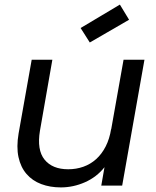

<svg xmlns="http://www.w3.org/2000/svg" viewBox="-20 -808 680 836"><path d="M512 0H421L435 -80Q401 -37 350 -14.5Q299 8 245 8Q198 8 159.5 -6.5Q121 -21 95.5 -50.5Q70 -80 60.5 -124Q51 -168 61 -227L118 -548H208L154 -239Q140 -155 174 -113Q208 -71 277 -71Q312 -71 343 -82Q374 -93 398.5 -115Q423 -137 440 -170Q457 -203 464 -247V-244L518 -548H609ZM542 -722 371 -623 331 -686 502 -788Z"/></svg>

Font: SVN-Poppins
Style: Italic
Weight: 400
Italic angle: -10°
Designer: Ninad Kale (Devanagari), Jonny Pinhorn (Latin)
Foundry: Indian Type Foundry
Version: Version 3.002 2017; ttfautohint (v1.8.3)